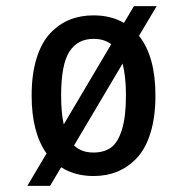

<svg xmlns="http://www.w3.org/2000/svg" viewBox="-20 -562 610 625"><path d="M284.5 11Q224.5 11 179 -17.5L143 43H69L131.5 -62.5Q83 -130.5 83 -251Q83 -320.5 99 -372Q115 -423.5 143.2 -453.5Q171.5 -483.5 206.8 -497.8Q242 -512 284.5 -512Q341 -512 383.5 -487.5L416 -542H490L432.5 -445.5Q486 -378 486 -251Q486 -181.5 470 -129.8Q454 -78 425.8 -48Q397.5 -18 362.2 -3.5Q327 11 284.5 11ZM179 -251Q179 -195.5 187.5 -157L342 -418Q319.5 -435.5 284.5 -435.5Q232.5 -435.5 205.8 -393.8Q179 -352 179 -251ZM284.5 -65.5Q318.5 -65.5 341 -81.5Q363.5 -97.5 376.8 -139.5Q390 -181.5 390 -251Q390 -313.5 379 -355L221 -88.5Q244.5 -65.5 284.5 -65.5Z"/></svg>

Font: League Mono Narrow
Style: Regular
Weight: 400
Width: 3
Designer: Tyler Finck
Foundry: The League of Moveable Type / Tyler Finck
Version: Version 2.210